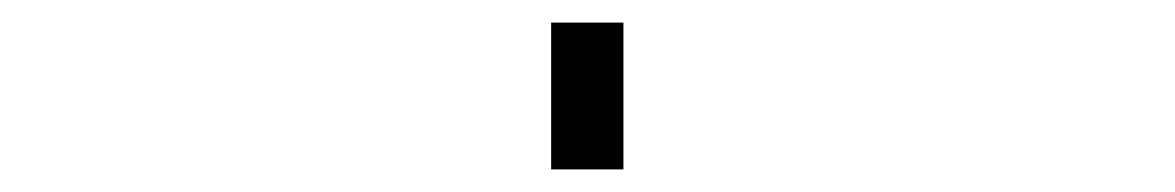

<svg xmlns="http://www.w3.org/2000/svg" viewBox="-20 -445 1040 170"><path d="M468 -295V-425H532V-295Z"/></svg>

Font: M PLUS 1p Light
Style: Regular
Weight: 300
Version: Version 1.061